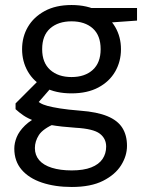

<svg xmlns="http://www.w3.org/2000/svg" viewBox="-20 -528 592 765"><path d="M266 217Q199 217 147 199.5Q95 182 66 148Q37 114 37 64Q37 42 46.5 18.5Q56 -5 79.5 -28Q103 -51 146 -71L202 -37Q151 -15 135 10Q119 35 119 62Q119 90 136 110Q153 130 186.5 140.5Q220 151 266 151Q313 151 343.5 139Q374 127 388.5 105.5Q403 84 403 56Q403 24 377.5 4.5Q352 -15 281 -19Q222 -23 182.5 -30Q143 -37 117 -46.5Q91 -56 73.5 -68Q56 -80 42 -93V-116L139 -213L193 -189L112 -96L121 -130Q130 -124 140.5 -117.5Q151 -111 169.5 -106Q188 -101 219 -96Q250 -91 300 -87Q367 -82 408 -65Q449 -48 467.5 -18.5Q486 11 486 53Q486 93 462.5 130.5Q439 168 390.5 192.5Q342 217 266 217ZM265 -156Q202 -156 158 -179.5Q114 -203 91 -243Q68 -283 68 -332Q68 -381 91 -420.5Q114 -460 158 -484Q202 -508 265 -508Q328 -508 372 -484Q416 -460 439 -420.5Q462 -381 462 -332Q462 -283 439 -243Q416 -203 372 -179.5Q328 -156 265 -156ZM265 -221Q318 -221 349.5 -249.5Q381 -278 381 -332Q381 -387 349.5 -415Q318 -443 265 -443Q212 -443 180 -415Q148 -387 148 -332Q148 -278 180 -249.5Q212 -221 265 -221ZM345 -433 320 -496H526V-446Z"/></svg>

Font: DM Sans 36pt
Style: Regular
Weight: 400
Designer: Colophon Foundry, Jonny Pinhorn
Foundry: Colophon Foundry
Version: Version 4.004;gftools[0.9.30]